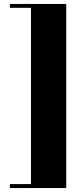

<svg xmlns="http://www.w3.org/2000/svg" viewBox="-20 -800 408 970"><path d="M136.5 150V-780H314.5V150ZM30 150V130H314.5V150ZM30 -760.5V-780H314.5V-760.5Z"/></svg>

Font: Bodoni Moda ExtraBold
Style: Regular
Weight: 800
Version: Version 2.005